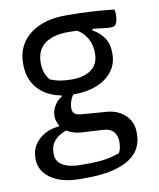

<svg xmlns="http://www.w3.org/2000/svg" viewBox="-88 -615 775 934"><g transform="rotate(-10 300.0 -148.0)"><path d="M162 -72Q162 -91 168.5 -107.5Q175 -124 186.5 -138Q198 -152 214 -161V-177L283 -174Q265 -158 257 -137Q249 -116 249 -95Q249 -79 259 -70Q269 -61 292 -59L409 -50Q451 -48 480.5 -31Q510 -14 526 13Q542 40 542 74V83Q542 117 528 147Q514 177 481.5 200Q449 223 395 236.5Q341 250 262 250H231Q167 250 123.5 232Q80 214 57.5 184Q35 154 35 118V111Q35 76 53 47.5Q71 19 102.5 1Q134 -17 175 -20V-39L227 0Q193 8 170.5 22.5Q148 37 137 57Q126 77 126 103V110Q126 132 139.5 148.5Q153 165 180 174Q207 183 246 183H280Q331 183 367 177.5Q403 172 439 159Q446 148 448.5 134Q451 120 451 107V100Q451 75 435 55.5Q419 36 384 34L277 28Q240 25 214 10.5Q188 -4 175 -26.5Q162 -49 162 -72ZM321 -473 417 -476V-451Q450 -433 471 -403Q492 -373 492 -329V-322Q492 -273 464 -236.5Q436 -200 387.5 -180.5Q339 -161 278 -161Q212 -160 162 -181.5Q112 -203 84 -245Q56 -287 56 -346V-352Q56 -410 85 -453.5Q114 -497 169.5 -521.5Q225 -546 303 -546Q367 -546 421 -543Q475 -540 539 -533Q541 -529 541.5 -521.5Q542 -514 542 -507Q542 -482 535 -466Q528 -450 509 -450Q491 -450 466 -453.5Q441 -457 401 -460.5Q361 -464 297 -464Q223 -464 182 -433Q141 -402 141 -339V-333Q141 -317 147 -295.5Q153 -274 170 -253Q194 -243 219 -238.5Q244 -234 277 -234Q338 -234 373.5 -260.5Q409 -287 409 -339V-346Q409 -365 402 -388.5Q395 -412 376.5 -435Q358 -458 321 -473Z"/></g></svg>

Font: Recursive Monospace Casual
Style: Regular
Weight: 400
Version: Version 1.047